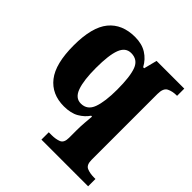

<svg xmlns="http://www.w3.org/2000/svg" viewBox="-206 -695 1073 1073"><g transform="rotate(45 331.0 -158.0)"><path d="M287 230V172H309Q342 172 365.5 162.5Q389 153 389 114V54Q389 25 391.5 -6.5Q394 -38 396 -61H389Q369 -31 334 -10.5Q299 10 244 10Q148 10 95 -57.5Q42 -125 42 -270Q42 -414 96 -480Q150 -546 252 -546Q306 -546 343.5 -522.5Q381 -499 403 -458H411L431 -536H650V-479H646Q614 -479 589.5 -467Q565 -455 565 -409V112Q565 152 588.5 162Q612 172 645 172H656V230ZM300 -68Q351 -68 370 -120Q389 -172 389 -267Q389 -370 370.5 -418.5Q352 -467 300 -467Q256 -467 237.5 -418.5Q219 -370 219 -269Q219 -172 237.5 -120Q256 -68 300 -68Z"/></g></svg>

Font: Noto Serif Tamil ExtraBold
Style: Regular
Weight: 800
Designer: Indian Type Foundry, Tom Grace, and the Monotype Design Team
Foundry: Monotype Imaging Inc.
Version: Version 2.004; ttfautohint (v1.8.4.7-5d5b)